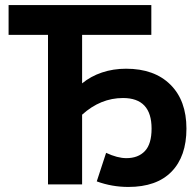

<svg xmlns="http://www.w3.org/2000/svg" viewBox="-20 -730 775 760"><path d="M170 -592H14V-710H579V-592H305V-400Q339 -428 383.5 -443Q428 -458 479 -458Q591 -458 654.5 -395Q718 -332 718 -221Q718 -111 659 -50.5Q600 10 488 10Q423 10 363 -12L400 -125Q445 -104 480 -104Q527 -104 553.5 -132Q580 -160 580 -221Q580 -342 467 -342Q378 -342 305 -276V0H170Z"/></svg>

Font: IngvarSans
Style: Bold
Weight: 700
Version: Version 3.000